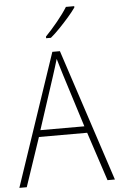

<svg xmlns="http://www.w3.org/2000/svg" viewBox="-62 -992 641 1035"><g transform="rotate(-5 258.5 -475.0)"><path d="M477 0 390 -264H129L40 0H0L241 -715H282L517 0ZM288 -585Q282 -605 275 -628Q268 -651 261 -675Q254 -652 247 -629Q240 -606 233 -585L140 -300H378ZM380 -943Q364 -920 340 -892.5Q316 -865 290 -838Q264 -811 240 -791H214V-800Q246 -833 280 -874.5Q314 -916 335 -950H380Z"/></g></svg>

Font: Noto Sans Hebrew SemiCondensed ExtraLight
Style: Regular
Weight: 200
Width: 4
Designer: Monotype Design Team
Foundry: Monotype Imaging Inc.
Version: Version 2.004; ttfautohint (v1.8.4.7-5d5b)